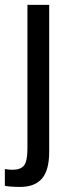

<svg xmlns="http://www.w3.org/2000/svg" viewBox="-44 -548 287 776"><path d="M37.6 207.5Q-0.5 207.5 -24.4 203.1V135.3Q-16.6 136.2 -9.3 137.2Q-2 138.2 5.9 138.2Q39.6 138.2 53.2 120.6Q66.9 103 66.9 52.2V-528.3H154.8V65.4Q154.8 140.1 125.5 173.8Q96.2 207.5 37.6 207.5Z"/></svg>

Font: Arimo
Style: Regular
Weight: 400
Designer: Steve Matteson
Foundry: Monotype Imaging Inc.
Version: Version 1.33